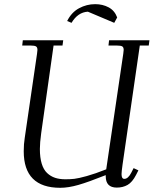

<svg xmlns="http://www.w3.org/2000/svg" viewBox="-20 -896 739 924"><path d="M86.9 -676.8 89.8 -702.1H284.2L280.8 -676.8H237.8L178.2 -254.9Q171.9 -208 171.9 -179.2Q171.9 -137.7 180.7 -108.6Q189.5 -79.6 206.5 -63.5Q223.6 -47.4 245.1 -40.3Q266.6 -33.2 294.9 -33.2Q318.4 -33.2 337.9 -35.4Q357.4 -37.6 397.9 -48.8Q438.5 -60.1 491.2 -81.1L573.2 -637.2Q575.2 -650.9 575.2 -655.8Q575.2 -668.5 568.4 -672.6Q561.5 -676.8 543 -676.8H502L504.9 -702.1H699.2L695.8 -676.8H652.8L569.8 -104Q564.9 -68.8 564.9 -58.1Q564.9 -35.2 578.1 -35.2Q596.7 -35.2 611.8 -64.9L623 -86.9L646 -76.2L634.8 -54.2Q616.7 -19 594 -6.1Q571.3 6.8 542 6.8Q488.8 6.8 488.8 -47.9V-53.2Q405.8 -20 357.4 -6.1Q309.1 7.8 270 7.8Q94.2 7.8 94.2 -168Q94.2 -203.1 99.1 -232.9L158.2 -637.2Q160.2 -650.9 160.2 -655.8Q160.2 -668.5 153.3 -672.6Q146.5 -676.8 127.9 -676.8ZM303.2 -794.9Q324.2 -836.9 360.6 -856.4Q397 -876 438 -876Q474.1 -876 502.9 -860.6Q531.7 -845.2 543.9 -812L529.8 -786.1L402.8 -839.8Q354.5 -836.9 324.2 -786.1Z"/></svg>

Font: Dihjauti
Style: Italic
Weight: 400
Italic angle: -9°
Designer: T. Christopher White
Version: Version 3.0.0